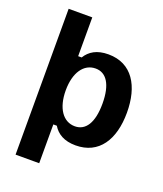

<svg xmlns="http://www.w3.org/2000/svg" viewBox="-151 -766 876 1031"><g transform="rotate(20 287.5 -250.5)"><path d="M196.7 166.7V-55H216.7C240.8 -15 281.7 10 346.7 10C480 10 546.7 -95 546.7 -249.2C546.7 -400 483.3 -510 346.7 -510C281.7 -510 240.8 -485 216.7 -445H196.7V-666.7H61.7V166.7ZM308.3 -85C240.8 -85 196.7 -148.3 196.7 -250C196.7 -351.7 240.8 -415 308.3 -415C369.2 -415 406.7 -360 406.7 -250C406.7 -140 369.2 -85 308.3 -85Z"/></g></svg>

Font: Familjen Grotesk
Style: Bold
Weight: 700
Designer: Anders Wikstroem, Jonas Baeckman, Matilda Gysing, Kristian Moeller
Foundry: Familjen STHLM AB
Version: Version 2.000